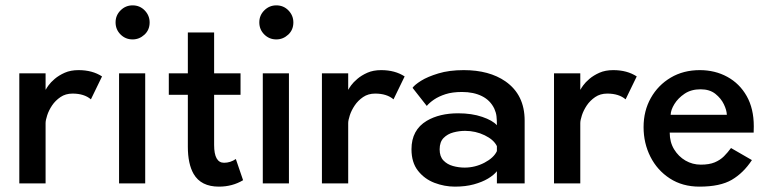

<svg xmlns="http://www.w3.org/2000/svg" viewBox="-20 -684 2872 716"><path d="M150 0H52V-410.5H150V-350H151Q152.5 -354 160.8 -365.5Q169 -377 184.2 -390Q199.5 -403 221.5 -412.8Q243.5 -422.5 273 -422.5Q324.5 -422.5 360.5 -399L319 -313.5Q294 -335 250.5 -335Q224.5 -335 205.5 -322Q186.5 -309 174.2 -290.8Q162 -272.5 156 -254Q150 -235.5 150 -225Z M474.5 -537Q448 -537 429.5 -555.5Q411 -574 411 -600.5Q411 -627 429.8 -645.5Q448.5 -664 474.5 -664Q501.5 -664 519.8 -645Q538 -626 538 -600.5Q538 -572.5 518.8 -554.8Q499.5 -537 474.5 -537ZM521.5 0H424V-410.5H521.5Z M796.5 12Q729.5 12 702 -35.5Q680.5 -73 680.5 -137V-330.5H609.5V-410.5H680.5V-563H778.5V-410.5H877V-330.5H778.5V-143.5Q778.5 -77 815.5 -77Q839 -77 859.5 -91L886.5 -12Q846.5 12 796.5 12Z M1010.5 -537Q984 -537 965.5 -555.5Q947 -574 947 -600.5Q947 -627 965.8 -645.5Q984.5 -664 1010.5 -664Q1037.5 -664 1055.8 -645Q1074 -626 1074 -600.5Q1074 -572.5 1054.8 -554.8Q1035.5 -537 1010.5 -537ZM1057.5 0H960V-410.5H1057.5Z M1278.5 0H1180.5V-410.5H1278.5V-350H1279.5Q1281 -354 1289.2 -365.5Q1297.5 -377 1312.8 -390Q1328 -403 1350 -412.8Q1372 -422.5 1401.5 -422.5Q1453 -422.5 1489 -399L1447.5 -313.5Q1422.5 -335 1379 -335Q1353 -335 1334 -322Q1315 -309 1302.8 -290.8Q1290.5 -272.5 1284.5 -254Q1278.5 -235.5 1278.5 -225Z M1676.5 12Q1637.5 12 1600.2 -2.2Q1563 -16.5 1538.8 -47.2Q1514.5 -78 1514.5 -127.5Q1514.5 -199.5 1571.5 -233.5Q1619 -261.5 1688.5 -261.5Q1739.5 -261.5 1778.2 -248.2Q1817 -235 1833 -217Q1833 -237 1831.5 -250.5Q1830 -264 1823.5 -278.5Q1808.5 -310 1777.2 -325.5Q1746 -341 1703 -341Q1667 -341 1641.5 -332.8Q1616 -324.5 1598.8 -312.8Q1581.5 -301 1571.5 -289L1518.5 -356.5Q1526 -367.5 1550.2 -382.8Q1574.5 -398 1614.8 -410.2Q1655 -422.5 1709.5 -422.5Q1804.5 -422.5 1865 -380.5Q1936.5 -330.5 1936.5 -234.5V0H1833V-45.5Q1821.5 -31 1799.8 -18Q1778 -5 1747 3.5Q1716 12 1676.5 12ZM1712.5 -59Q1751.5 -59 1786.5 -77.2Q1821.5 -95.5 1833 -120.5V-139Q1821.5 -163 1787.5 -179.5Q1753.5 -196 1714.5 -196Q1692.5 -196 1670.8 -190.2Q1649 -184.5 1634.2 -169.5Q1619.5 -154.5 1619.5 -127Q1619.5 -100.5 1633.5 -85.8Q1647.5 -71 1669 -65Q1690.5 -59 1712.5 -59Z M2144 0H2046V-410.5H2144V-350H2145Q2146.5 -354 2154.8 -365.5Q2163 -377 2178.2 -390Q2193.5 -403 2215.5 -412.8Q2237.5 -422.5 2267 -422.5Q2318.5 -422.5 2354.5 -399L2313 -313.5Q2288 -335 2244.5 -335Q2218.5 -335 2199.5 -322Q2180.5 -309 2168.2 -290.8Q2156 -272.5 2150 -254Q2144 -235.5 2144 -225Z M2588.5 12Q2525 12 2478 -18.5Q2431 -49 2405.5 -99.5Q2380 -150 2380 -210Q2380 -270.5 2407 -318.5Q2434 -366.5 2481.2 -394.5Q2528.5 -422.5 2589.5 -422.5Q2646.5 -422.5 2692.2 -397.5Q2738 -372.5 2764.5 -325.8Q2791 -279 2791 -213Q2791 -201 2790.5 -189.5H2477.5Q2477.5 -154 2493.8 -127.2Q2510 -100.5 2536.2 -85.2Q2562.5 -70 2593.5 -70Q2625 -70 2645.2 -78.5Q2665.5 -87 2679.8 -101.2Q2694 -115.5 2706 -132L2784 -87Q2752.5 -39 2709 -13.5Q2665.5 12 2588.5 12ZM2690.5 -256Q2690 -273 2679.5 -295Q2669 -317 2647.8 -334Q2626.5 -351 2592.5 -351Q2557.5 -351 2533 -334.5Q2508.5 -318 2495 -296Q2481.5 -274 2481 -256Z"/></svg>

Font: Lucymar Sans Medium
Style: Regular
Weight: 500
Foundry: The League of Moveable Type (original font) / Main changes by Cristiano Sobral with portions from Mirco Monsees
Version: Version 2.001;August 30, 2020;FontCreator 13.0.0.2681 64-bit